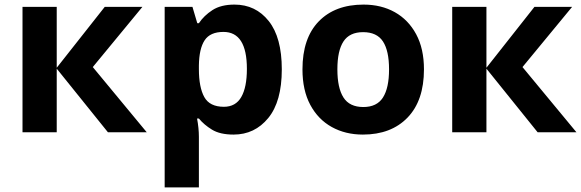

<svg xmlns="http://www.w3.org/2000/svg" viewBox="-20 -576 2530 836"><path d="M436 -546H600L384 -284L619 0H450L227 -277V0H78V-546H227V-281Z M1001 -556Q1093 -556 1150 -484.5Q1207 -413 1207 -274Q1207 -134 1148 -62Q1089 10 997 10Q938 10 903 -11.5Q868 -33 846 -60H838Q846 -18 846 20V240H697V-546H818L839 -475H846Q868 -508 905 -532Q942 -556 1001 -556ZM953 -437Q895 -437 871 -400.5Q847 -364 846 -291V-275Q846 -196 869.5 -153.5Q893 -111 955 -111Q1006 -111 1030.5 -153.5Q1055 -196 1055 -276Q1055 -437 953 -437Z M1826 -274Q1826 -138 1754.5 -64Q1683 10 1560 10Q1484 10 1424.5 -23Q1365 -56 1331 -119.5Q1297 -183 1297 -274Q1297 -410 1368 -483Q1439 -556 1563 -556Q1640 -556 1699 -523Q1758 -490 1792 -427Q1826 -364 1826 -274ZM1449 -274Q1449 -193 1475.5 -151.5Q1502 -110 1562 -110Q1621 -110 1647.5 -151.5Q1674 -193 1674 -274Q1674 -355 1647.5 -395.5Q1621 -436 1561 -436Q1502 -436 1475.5 -395.5Q1449 -355 1449 -274Z M2307 -546H2471L2255 -284L2490 0H2321L2098 -277V0H1949V-546H2098V-281Z"/></svg>

Font: Noto Sans
Style: Bold
Weight: 700
Designer: Monotype Design Team
Foundry: Monotype Imaging Inc.
Version: Version 2.000;GOOG;noto-source:20170915:90ef993387c0; ttfaut